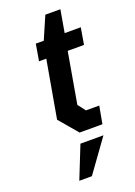

<svg xmlns="http://www.w3.org/2000/svg" viewBox="-166 -714 716 1019"><g transform="rotate(-20 191.5 -205.0)"><path d="M186 0 97 -105 154 -429H113L129 -523H174L229 -650H314L292 -523H383L367 -429H275L225 -142L258 -99H333L315 0ZM97 240 170 57H300L168 240Z"/></g></svg>

Font: Tomorrow Medium
Style: Italic
Weight: 500
Italic angle: -10°
Designer: Tony de Marco, Monica Rizzolli
Foundry: Just in Type
Version: Version 2.002